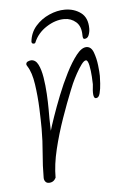

<svg xmlns="http://www.w3.org/2000/svg" viewBox="-44 -569 361 598"><g transform="rotate(-5 136.0 -269.5)"><path d="M181 -536Q210 -536 231 -520.5Q252 -505 252 -471Q252 -460 248 -450Q244 -440 234 -440Q229 -440 229 -452Q229 -480 213.5 -493.5Q198 -507 177 -507Q149 -507 121 -489Q93 -471 81 -442Q80 -439 76 -439Q69 -439 69 -446Q72 -474 89.5 -494Q107 -514 132 -525Q157 -536 181 -536ZM85 -3Q78 -3 74 -8Q70 -13 70 -20Q70 -58 73.5 -96.5Q77 -135 77 -173Q77 -198 75.5 -236.5Q74 -275 68.5 -312.5Q63 -350 50 -370Q49 -372 48 -373.5Q47 -375 47 -377Q47 -383 53 -385.5Q59 -388 63 -388Q77 -388 85 -372Q93 -356 97 -331Q101 -306 102.5 -279.5Q104 -253 104 -231.5Q104 -210 104 -202Q104 -192 104.5 -183Q105 -174 105 -164Q109 -178 119 -207Q129 -236 143 -271.5Q157 -307 173.5 -339.5Q190 -372 206.5 -393Q223 -414 238 -414Q253 -414 260 -395Q267 -376 269.5 -354Q272 -332 272 -321Q272 -314 271 -297.5Q270 -281 266.5 -267Q263 -253 254 -253Q246 -253 246 -271Q246 -279 247 -286Q248 -293 248 -297Q248 -302 247 -320.5Q246 -339 242.5 -356Q239 -373 233 -373Q227 -373 218.5 -361.5Q210 -350 201.5 -334.5Q193 -319 186.5 -304.5Q180 -290 178 -284Q163 -247 146.5 -200Q130 -153 118.5 -105.5Q107 -58 107 -17Q100 -3 85 -3Z"/></g></svg>

Font: Licorice
Style: Regular
Weight: 400
Designer: Robert E. Leuschke
Foundry: Robert E. Leuschke
Version: Version 1.010; ttfautohint (v1.8.3)